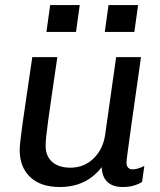

<svg xmlns="http://www.w3.org/2000/svg" viewBox="-20 -740 640 770"><path d="M219.5 10Q142.8 10 100.9 -30Q59 -70 59 -138Q59 -151 61.8 -176.8Q64.5 -202.5 70.6 -245.4Q76.8 -288.2 86.4 -353.8Q96 -419.2 109.5 -511H210Q196.5 -419.2 187.4 -356.8Q178.2 -294.2 172.9 -254.4Q167.5 -214.5 165.2 -191.6Q163 -168.8 163 -155.2Q163 -113.8 189.5 -90.6Q216 -67.5 262 -67.5Q317.8 -67.5 356 -105.2Q394.2 -143 402 -201.8L445.8 -511H545.5Q535.2 -436.5 524.6 -364Q514 -291.5 505.8 -231.8Q497.5 -172 492.4 -133.6Q487.2 -95.2 487.2 -87.2Q487.2 -74.5 494 -67.6Q500.8 -60.8 510.8 -60.8Q532 -60.8 558.8 -74.5L549.8 -10.5Q533.8 -0.5 514.9 4.8Q496 10 472.2 10Q430.5 10 409.5 -11.6Q388.5 -33.2 388 -70Q371.8 -48.2 348.1 -29.9Q324.5 -11.5 292.4 -0.8Q260.2 10 219.5 10ZM166.2 -611.8 181.2 -719.8H299.8L284.8 -611.8ZM400.2 -611.8 415.2 -719.8H533.8L518.8 -611.8Z"/></svg>

Font: Chivo Mono Medium
Style: Italic
Weight: 500
Italic angle: -8.05°
Monospace: yes
Designer: Hector Gatti
Foundry: Omnibus-Type
Version: Version 1.008